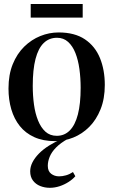

<svg xmlns="http://www.w3.org/2000/svg" viewBox="-20 -678 554 938"><path d="M21.5 -245.5Q21.5 -313 42.2 -364.2Q63 -415.5 98.2 -450Q133.5 -484.5 177 -502Q220.5 -519.5 266.5 -519.5Q345 -519.5 395 -485.8Q445 -452 468.5 -394Q492 -336 492 -263Q492 -195.5 471.2 -144Q450.5 -92.5 416 -58Q381.5 -23.5 338 -6Q294.5 11.5 248.5 11.5Q190.5 11.5 147.5 -8Q104.5 -27.5 76.8 -62.2Q49 -97 35.2 -144Q21.5 -191 21.5 -245.5ZM257.5 -14.5Q295 -14.5 321 -40.8Q347 -67 360.5 -119Q374 -171 374 -249.5Q374 -296.5 368 -340.5Q362 -384.5 348.5 -418.8Q335 -453 312.8 -473.2Q290.5 -493.5 258.5 -493.5Q220 -493.5 193.5 -467.8Q167 -442 153.5 -390Q140 -338 140 -258.5Q140 -211 146 -167.2Q152 -123.5 166 -89Q180 -54.5 202.2 -34.5Q224.5 -14.5 257.5 -14.5ZM223.5 239.5Q198.5 239.5 176.5 230.8Q154.5 222 141 204Q127.5 186 127.5 159Q127.5 137 138.5 115.2Q149.5 93.5 170 72.5Q190.5 51.5 220 33Q249.5 14.5 285.5 -1L299.5 -5L314 -1Q276 20 254 42.5Q232 65 222.8 87.8Q213.5 110.5 213.5 132Q213.5 158.5 230 171Q246.5 183.5 268.5 183.5Q285 183.5 302.5 178.5Q320 173.5 336.5 162.5L348 183Q334.5 198.5 314.5 211.2Q294.5 224 271 231.8Q247.5 239.5 223.5 239.5ZM384 -658.5V-592H130V-658.5Z"/></svg>

Font: Merriweather 144pt Medium
Style: Regular
Weight: 500
Version: Version 2.100